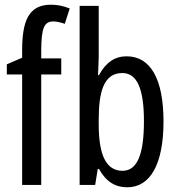

<svg xmlns="http://www.w3.org/2000/svg" viewBox="-20 -785 755 815"><path d="M240 -469V-537H155V-574C156 -665 167 -694 206 -694C221 -694 237 -690 255 -684L276 -749C248 -760 225 -765 196 -765C101 -765 74 -695 74 -571V-540L9 -512V-469H74V0H155V-469Z M399 -760H318V0H384L395 -68H400C430 -14 469 10 520 10C619 10 674 -90 674 -269C674 -450 619 -546 517 -546C468 -546 429 -520 400 -466H396C397 -496 399 -522 399 -543ZM499 -475C563 -475 591 -406 591 -270C591 -126 561 -60 500 -60C432 -60 399 -124 399 -257V-276C399 -390 418 -475 499 -475Z"/></svg>

Font: Noto Sans UI Condensed
Style: Regular
Weight: 400
Width: 3
Designer: Monotype Design Team
Foundry: Monotype Imaging Inc.
Version: Version 1.901